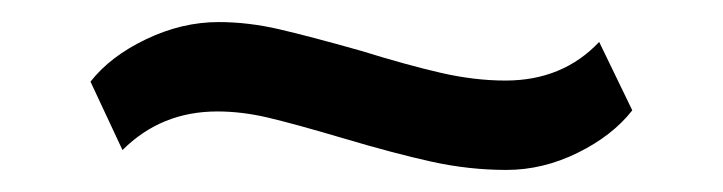

<svg xmlns="http://www.w3.org/2000/svg" viewBox="-20 -360 655 174"><path d="M290 -235Q246 -248 222.5 -253.5Q199 -259 177 -259Q126 -259 91 -224L62 -286Q80 -309 112.5 -324.5Q145 -340 178 -340Q205 -340 233 -333.5Q261 -327 307 -314Q349 -301 379.5 -294Q410 -287 438 -287Q490 -287 523 -322L553 -260Q535 -237 503.5 -221.5Q472 -206 439 -206Q405 -206 371 -213.5Q337 -221 290 -235Z"/></svg>

Font: Taviraj
Style: Bold
Weight: 700
Designer: Katatrad Team
Foundry: CadsonDemak
Version: Version 1.001